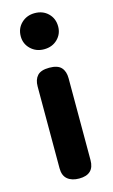

<svg xmlns="http://www.w3.org/2000/svg" viewBox="-120 -808 509 863"><g transform="rotate(-15 135.0 -377.0)"><path d="M135 -594Q98 -594 73 -618Q48 -642 48 -677Q48 -714 73 -738Q98 -762 135 -762Q173 -762 197.5 -738Q222 -714 222 -677Q222 -642 197.5 -618Q173 -594 135 -594ZM207 -59Q207 8 137 8Q103 8 83 -8.5Q63 -25 63 -59V-440Q63 -472 79.5 -490Q96 -508 135 -508Q174 -508 190.5 -490Q207 -472 207 -440Z"/></g></svg>

Font: Madimi One
Style: Regular
Weight: 400
Designer: Taurai Valerie Mtake, Mirko Velimirovic
Foundry: TaVaTake
Version: Version 1.000; ttfautohint (v1.8.4.7-5d5b)